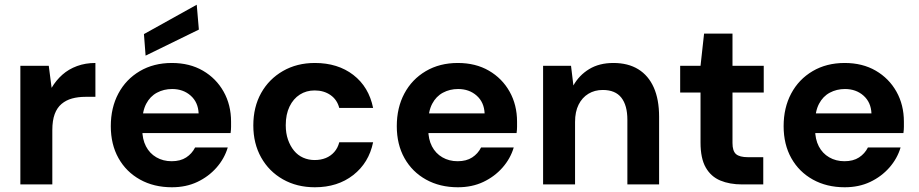

<svg xmlns="http://www.w3.org/2000/svg" viewBox="-20 -779 3882 811"><path d="M66 0V-501H186L198 -408Q217 -440 243.5 -463.5Q270 -487 305.5 -500Q341 -513 383 -513V-370H341Q310 -370 284.5 -363Q259 -356 240 -340Q221 -324 211 -297Q201 -270 201 -229V0Z M706 12Q630 12 571.5 -20.5Q513 -53 480.5 -111Q448 -169 448 -246Q448 -324 480 -384Q512 -444 570.5 -478.5Q629 -513 706 -513Q781 -513 837 -480.5Q893 -448 924.5 -392Q956 -336 956 -265Q956 -255 956 -243Q956 -231 954 -217H544V-300H819Q817 -347 785.5 -375Q754 -403 707 -403Q672 -403 643 -387.5Q614 -372 597.5 -340.5Q581 -309 581 -261V-232Q581 -191 596.5 -161Q612 -131 640.5 -114.5Q669 -98 705 -98Q742 -98 766.5 -114Q791 -130 804 -156H942Q928 -109 894.5 -71Q861 -33 813.5 -10.5Q766 12 706 12ZM595 -544 588 -635 811 -759 820 -654Z M1310 12Q1234 12 1175 -21.5Q1116 -55 1083 -114Q1050 -173 1050 -249Q1050 -327 1083 -386Q1116 -445 1175 -479Q1234 -513 1310 -513Q1407 -513 1472.5 -462.5Q1538 -412 1556 -323H1413Q1404 -358 1376 -377.5Q1348 -397 1309 -397Q1274 -397 1246.5 -379.5Q1219 -362 1203 -329Q1187 -296 1187 -250Q1187 -216 1196.5 -189Q1206 -162 1222 -142.5Q1238 -123 1260.5 -113Q1283 -103 1309 -103Q1335 -103 1356 -111.5Q1377 -120 1392 -137Q1407 -154 1413 -178H1556Q1538 -91 1472 -39.5Q1406 12 1310 12Z M1914 12Q1838 12 1779.5 -20.5Q1721 -53 1688.5 -111Q1656 -169 1656 -246Q1656 -324 1688 -384Q1720 -444 1778.5 -478.5Q1837 -513 1914 -513Q1989 -513 2045 -480.5Q2101 -448 2132.5 -392Q2164 -336 2164 -265Q2164 -255 2164 -243Q2164 -231 2162 -217H1752V-300H2027Q2025 -347 1993.5 -375Q1962 -403 1915 -403Q1880 -403 1851 -387.5Q1822 -372 1805.5 -340.5Q1789 -309 1789 -261V-232Q1789 -191 1804.5 -161Q1820 -131 1848.5 -114.5Q1877 -98 1913 -98Q1950 -98 1974.5 -114Q1999 -130 2012 -156H2150Q2136 -109 2102.5 -71Q2069 -33 2021.5 -10.5Q1974 12 1914 12Z M2274 0V-501H2392L2402 -418Q2426 -461 2468.5 -487Q2511 -513 2571 -513Q2633 -513 2676 -486.5Q2719 -460 2741.5 -409.5Q2764 -359 2764 -286V0H2630V-273Q2630 -334 2604.5 -366.5Q2579 -399 2526 -399Q2492 -399 2465.5 -383Q2439 -367 2424 -337Q2409 -307 2409 -264V0Z M3115 0Q3062 0 3022.5 -16.5Q2983 -33 2961 -71.5Q2939 -110 2939 -177V-388H2853V-501H2939L2954 -637H3074V-501H3206V-388H3074V-175Q3074 -141 3089 -128Q3104 -115 3140 -115H3204V0Z M3548 12Q3472 12 3413.5 -20.5Q3355 -53 3322.5 -111Q3290 -169 3290 -246Q3290 -324 3322 -384Q3354 -444 3412.5 -478.5Q3471 -513 3548 -513Q3623 -513 3679 -480.5Q3735 -448 3766.5 -392Q3798 -336 3798 -265Q3798 -255 3798 -243Q3798 -231 3796 -217H3386V-300H3661Q3659 -347 3627.5 -375Q3596 -403 3549 -403Q3514 -403 3485 -387.5Q3456 -372 3439.5 -340.5Q3423 -309 3423 -261V-232Q3423 -191 3438.5 -161Q3454 -131 3482.5 -114.5Q3511 -98 3547 -98Q3584 -98 3608.5 -114Q3633 -130 3646 -156H3784Q3770 -109 3736.5 -71Q3703 -33 3655.5 -10.5Q3608 12 3548 12Z"/></svg>

Font: DM Sans 18pt
Style: Bold
Weight: 700
Designer: Colophon Foundry, Jonny Pinhorn
Foundry: Colophon Foundry
Version: Version 4.004;gftools[0.9.30]